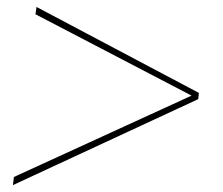

<svg xmlns="http://www.w3.org/2000/svg" viewBox="-20 -666 640 552"><path d="M549.8 -380.9 17.1 -133.8 20 -157.2 530.8 -391.1 82 -625 85 -646 551.8 -398.9Z"/></svg>

Font: Cooper Hewitt
Style: Thin Italic
Weight: 702
Designer: Village Type and Design LLC
Foundry: Cooper Hewitt Smithsonian Design Museum
Version: 1.000